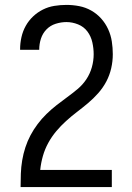

<svg xmlns="http://www.w3.org/2000/svg" viewBox="-20 -763 540 783"><path d="M64 0V-1Q64 -28 65 -55Q66 -82 70.5 -109Q75 -136 83.5 -162Q92 -188 104.5 -211.5Q117 -235 133.5 -257Q150 -279 169.5 -298Q189 -317 210 -333.5Q231 -350 253 -366Q275 -382 296 -399.5Q317 -417 332 -439.5Q347 -462 354.5 -488.5Q362 -515 362 -542Q362 -566 356.5 -590.5Q351 -615 336.5 -634.5Q322 -654 298.5 -663.5Q275 -673 251 -673Q229 -673 207 -666Q185 -659 169.5 -643Q154 -627 147 -605.5Q140 -584 140 -561Q140 -561 140 -560.5Q140 -560 140 -560H62Q62 -560 62 -561Q62 -562 62 -563Q62 -587 67.5 -611.5Q73 -636 85 -657.5Q97 -679 115 -696Q133 -713 155 -724Q177 -735 201.5 -739Q226 -743 251 -743Q277 -743 303 -738Q329 -733 352 -720Q375 -707 392.5 -687.5Q410 -668 421 -644Q432 -620 436 -594Q440 -568 440 -542Q440 -513 433.5 -484.5Q427 -456 413.5 -430.5Q400 -405 380.5 -383Q361 -361 339 -342.5Q317 -324 294 -306.5Q271 -289 249.5 -269.5Q228 -250 209.5 -228Q191 -206 177 -180.5Q163 -155 155 -127Q147 -99 144 -70H436V0Z"/></svg>

Font: Zed Sans
Style: Regular
Weight: 400
Designer: Belleve Invis
Foundry: Belleve Invis
Version: Version 1.0.0; ttfautohint (v1.8.4)